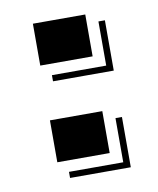

<svg xmlns="http://www.w3.org/2000/svg" viewBox="-62 -470 471 573"><g transform="rotate(-10 174.0 -183.5)"><path d="M75.7 -419.9H234.4V-293H75.7ZM105 -258.8H269.5V-392.6H289.1V-240.2H105ZM75.7 -127H234.4V0H75.7ZM269.5 34.2V-99.6H289.1V52.7H105V34.2Z"/></g></svg>

Font: Vast Shadow
Style: Regular
Weight: 400
Designer: Nicole Fally
Foundry: Nicole Fally
Version: Version 1.002